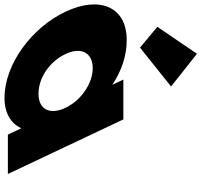

<svg xmlns="http://www.w3.org/2000/svg" viewBox="-171 -839 895 853"><g transform="rotate(90 276.5 -412.5)"><path d="M-30.9 -664 61.5 -587 234.3 -725 88.9 -840ZM-98 -256C-168.9 -406 -121.6 -528 28.4 -528C97.4 -528 165.3 -505 226.6 -464L203.5 -513H380.5L623 0H448L420.6 -58H418.6C400.4 -16 355.1 15 285.1 15C135.1 15 -27.1 -106 -98 -256ZM90 -256C123.1 -186 194.7 -136 266.7 -136C335.7 -136 362.1 -186 329 -256C295.4 -327 218.8 -377 152.8 -377C85.8 -377 56.4 -327 90 -256Z"/></g></svg>

Font: Hussar
Style: BdOpOblFive
Weight: 700
Foundry: Cannot Into Space Fonts
Version: Version 2.00